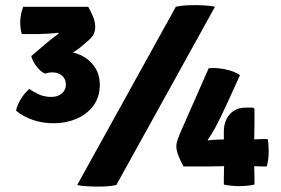

<svg xmlns="http://www.w3.org/2000/svg" viewBox="-20 -709 1076 736"><path d="M232.5 -385Q232.5 -406.5 217.8 -419Q203 -431.5 181 -431.5Q173 -431.5 166 -430.2Q159 -429 152 -427Q135 -434.5 119.8 -454.8Q104.5 -475 100 -494Q137 -502.5 168.8 -506.8Q200.5 -511 229 -511Q263.5 -511 294 -495.5Q324.5 -480 343.5 -451.5Q362.5 -423 362.5 -384Q362.5 -336.5 337.8 -303.5Q313 -270.5 273 -253.5Q233 -236.5 186 -236.5Q141.5 -236.5 104 -250Q66.5 -263.5 41.5 -285Q46 -306.5 60 -329.5Q74 -352.5 92.5 -368Q110 -355.5 130.5 -346.5Q151 -337.5 176 -337.5Q202 -337.5 217.2 -350.8Q232.5 -364 232.5 -385ZM284.5 -524.5Q269 -512.5 236.5 -495Q204 -477.5 167.5 -468.5L100 -494L162.5 -547.5Q173 -556 184.5 -565Q196 -574 205 -580.5L203 -583.5Q189 -581.5 164 -580Q139 -578.5 127.5 -578.5H63.5Q60 -591.5 58.8 -602.2Q57.5 -613 57.5 -622.5Q57.5 -635 60 -650.8Q62.5 -666.5 69 -683H318Q327.5 -667.5 336.2 -646.5Q345 -625.5 345 -606Q345 -586 336.2 -573.2Q327.5 -560.5 311.5 -547.5ZM654 -683Q675 -688 705.8 -689Q736.5 -690 764.2 -688.2Q792 -686.5 804 -683L426 0Q405.5 5 374.8 6Q344 7 316.2 5.2Q288.5 3.5 276 0ZM683.5 -71Q672.5 -90 664.2 -111.2Q656 -132.5 656 -148Q656 -159.5 661.2 -174.5Q666.5 -189.5 669.5 -196.5L780 -447.5Q809 -450.5 844.5 -443Q880 -435.5 900 -421L850.5 -312.5Q843.5 -297.5 831 -271Q818.5 -244.5 804 -217.5Q789.5 -190.5 776 -173L778 -171Q793 -173 812.2 -173.8Q831.5 -174.5 847.8 -174.8Q864 -175 869.5 -175H955Q963 -175 972 -175.5Q981 -176 990.5 -176H1006Q1008 -166.5 1009 -154.5Q1010 -142.5 1010 -129.5Q1010 -112.5 1008 -97.5Q1006 -82.5 1002.5 -71H986Q979.5 -71 969.8 -71.5Q960 -72 954.5 -72H839Q829.5 -72 814.2 -71.5Q799 -71 785.5 -71ZM838 -22Q838 -38 838.5 -49Q839 -60 839 -72V-152Q839 -158.5 838.5 -167.2Q838 -176 838 -182.5V-204Q838 -244 860.2 -270.2Q882.5 -296.5 922.5 -296.5H950.5L955.5 -292V-235.5Q955.5 -219.5 955 -204.5Q954.5 -189.5 954.5 -175V-72Q954.5 -60 955 -49Q955.5 -38 955.5 -22V-1.5Q942 1.5 926.5 3Q911 4.5 896.5 4.5Q882 4.5 866.8 3Q851.5 1.5 838 -1.5Z"/></svg>

Font: Signika
Style: Bold
Weight: 700
Designer: Anna Giedry
Foundry: Anna Giedry
Version: Version 2.001